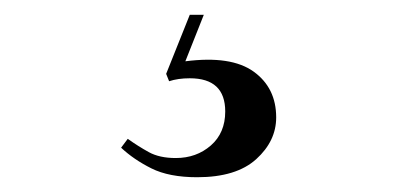

<svg xmlns="http://www.w3.org/2000/svg" viewBox="-20 -20 540 260"><path d="M247 220Q209 220 185 208Q161 196 144 180L153 168Q167 178 181.5 186Q196 194 218 194Q246 194 265.5 177Q285 160 285 131Q285 86 237 86Q221 86 209 90L205 80L237 0H256L231 63Q293 55 323.5 77Q354 99 354 139Q354 171 327 195.5Q300 220 247 220Z"/></svg>

Font: Display Regular
Style: Regular
Weight: 400
Designer: Latin by Veronika Burian and Jose Scaglione. Greek by Irene Vlachou. Cyrillic by Vera Evstafieva.
Foundry: TypeTogether
Version: Version 3.002